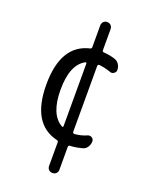

<svg xmlns="http://www.w3.org/2000/svg" viewBox="-159 -775 819 1040"><g transform="rotate(20 250.0 -255.0)"><path d="M238.3 -445.3Q162.1 -405.3 162.1 -259.8Q162.1 -116.2 238.3 -74.2Q240.2 -73.2 242.7 -74.7Q245.1 -76.2 245.1 -79.1V-440.4Q245.1 -443.4 242.7 -444.8Q240.2 -446.3 238.3 -445.3ZM237.3 3.9Q80.1 -33.2 80.1 -259.8Q80.1 -488.3 237.3 -524.4Q245.1 -526.4 245.1 -535.2V-660.2Q245.1 -672.9 253.4 -681.6Q261.7 -690.4 274.9 -690.4Q288.1 -690.4 296.4 -681.6Q304.7 -672.9 304.7 -660.2V-538.1Q304.7 -529.3 314.5 -529.3Q351.6 -526.4 377 -517.6Q393.6 -513.7 404.3 -498.5Q415 -483.4 415 -464.8Q415 -452.1 403.3 -444.3Q391.6 -436.5 378.9 -442.4Q345.7 -454.1 314.5 -457Q305.7 -457 304.7 -449.2V-68.4Q304.7 -60.5 314.5 -59.6Q353.5 -62.5 384.8 -77.1Q396.5 -82 408.2 -75.2Q419.9 -68.4 419.9 -54.7Q419.9 -37.1 409.7 -21.5Q399.4 -5.9 381.8 -2Q344.7 7.8 314.5 8.8Q305.7 8.8 304.7 17.6V150.4Q304.7 163.1 296.4 171.4Q288.1 179.7 274.9 179.7Q261.7 179.7 253.4 171.4Q245.1 163.1 245.1 150.4V13.7Q245.1 5.9 237.3 3.9Z"/></g></svg>

Font: Rounded Mgen+ 2m regular
Style: Regular
Weight: 400
Designer: [Source Han Sans]
Ryoko NISHIZUKA  (kana & ideographs); Paul D. Hunt (Latin, Greek & Cyrillic); Wenlong ZHANG  (bopomofo
Version: Version 1.059.20150602